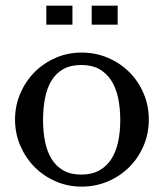

<svg xmlns="http://www.w3.org/2000/svg" viewBox="-20 -657 585 686"><path d="M271.5 -469.2Q321.8 -469.2 365.7 -450.4Q409.7 -431.6 442.1 -399.2Q474.6 -366.7 493.2 -323Q511.7 -279.3 511.7 -230Q511.7 -180.2 493.2 -136.5Q474.6 -92.8 442.1 -60.3Q409.7 -27.8 365.7 -9Q321.8 9.8 271.5 9.8Q222.2 9.8 179 -9Q135.7 -27.8 103.5 -60.3Q71.3 -92.8 52.5 -136.5Q33.7 -180.2 33.7 -230Q33.7 -279.3 52.5 -323Q71.3 -366.7 103.5 -399.2Q135.7 -431.6 179 -450.4Q222.2 -469.2 271.5 -469.2ZM270.5 -424.8Q232.4 -424.8 206.3 -410.2Q180.2 -395.5 164.1 -369.1Q147.9 -342.8 140.9 -306.6Q133.8 -270.5 133.8 -228Q133.8 -186 141.1 -150.4Q148.4 -114.7 164.6 -88.6Q180.7 -62.5 206.8 -47.9Q232.9 -33.2 270.5 -33.2Q308.1 -33.2 334.5 -47.9Q360.8 -62.5 377.7 -88.6Q394.5 -114.7 402.1 -150.4Q409.7 -186 409.7 -228Q409.7 -270.5 402.1 -306.6Q394.5 -342.8 377.7 -369.1Q360.8 -395.5 334.5 -410.2Q308.1 -424.8 270.5 -424.8ZM238.8 -568.8H145.5V-636.7H238.8ZM400.4 -568.8H307.6V-636.7H400.4Z"/></svg>

Font: Federo
Style: Regular
Weight: 400
Designer: Olexa M. Volochay | Cyreal.org
Foundry: Olexa M. Volochay | Cyreal.org
Version: Version 1.000